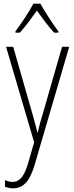

<svg xmlns="http://www.w3.org/2000/svg" viewBox="-20 -784 402 1046"><path d="M200 -764H162C139 -720 92 -650 64 -613V-606H88C118 -638 154 -689 181 -726C209 -687 244 -639 275 -606H298V-613C276 -642 225 -718 200 -764ZM13 -529 166 -9 133 106C110 183 84 207 48 207C34 207 20 203 7 197V233C22 239 35 242 51 242C106 242 142 205 169 113L357 -529H318L214 -167C202 -130 194 -99 186 -63H183C178 -86 173 -107 156 -166L52 -529Z"/></svg>

Font: Noto Sans Condensed ExtraLight
Style: Regular
Weight: 200
Width: 3
Designer: Monotype Design Team
Foundry: Monotype Imaging Inc.
Version: Version 2.013